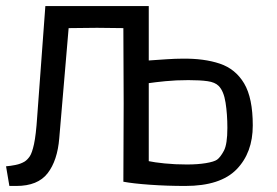

<svg xmlns="http://www.w3.org/2000/svg" viewBox="-23 -602 916 635"><path d="M8 13 -3 -52Q11 -53 28.5 -56.5Q46 -60 59 -68Q68 -74 75.5 -85Q83 -96 89.5 -125.5Q96 -155 100 -216L127 -582H469V-402Q497 -404 527.5 -406Q558 -408 580 -408Q652 -409 704 -391.5Q756 -374 784.5 -326Q813 -278 813 -187Q813 -97 759.5 -42Q706 13 590 13Q529 13 473 9Q417 5 385 -1L386 -260L385 -509L298 -510L204 -509L173 -145Q167 -71 134.5 -29Q102 13 31 13ZM595 -58Q631 -58 658 -62.5Q685 -67 695 -74Q706 -82 717.5 -103.5Q729 -125 729 -179Q729 -224 723 -262.5Q717 -301 700 -318Q688 -330 663.5 -333.5Q639 -337 600 -337Q559 -337 524 -333.5Q489 -330 469 -327V-69Q487 -65 521.5 -61.5Q556 -58 595 -58Z"/></svg>

Font: Ruda
Style: Regular
Weight: 400
Designer: Mariela Monsalve and Angelina Sanchez
Foundry: Mariela Monsalve and Angelina Sanchez
Version: Version 2.000